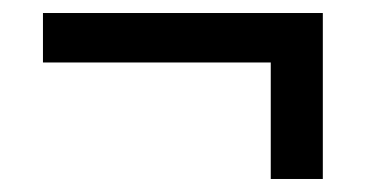

<svg xmlns="http://www.w3.org/2000/svg" viewBox="-20 -426 562 295"><path d="M396 -151V-330H46V-406H476V-151Z"/></svg>

Font: Cabin Resolve
Style: Regular-Resolve
Weight: 400
Designer: Pablo Impallari
Foundry: Pablo Impallari. http://www.impallari.com Igino Marini. http://www.ikern.com
Version: Version 3.001